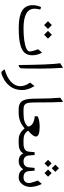

<svg xmlns="http://www.w3.org/2000/svg" viewBox="944 -1653 971 2899"><g transform="rotate(90 1429.5 -203.5)"><path d="M446.3 -442.4 504.9 -383.8 563.5 -442.4 504.9 -501ZM299.8 -442.4 358.4 -383.8 417 -442.4 358.4 -501ZM407.2 -1C519 -1 601.1 -8.8 668 -28.3C766.6 -56.2 814.5 -111.8 814.5 -204.6C814.5 -251.5 803.2 -296.9 781.2 -340.8C778.3 -346.7 775.9 -350.6 773.4 -352.5L723.6 -293.5C733.4 -264.6 739.7 -245.6 743.2 -235.4C749.5 -215.3 757.3 -184.6 757.3 -165C757.3 -145.5 741.2 -128.9 709 -114.7C644 -86.4 536.6 -73.2 407.7 -73.2C210 -73.2 111.3 -128.9 111.3 -239.7C111.3 -263.7 115.7 -292.5 124 -325.7L87.4 -338.4C67.9 -297.4 58.1 -254.9 58.1 -210.9C58.1 -144.5 83.5 -94.7 123.5 -64C143.6 -48.3 168.5 -35.6 199.2 -26.4C259.8 -6.8 323.2 -1 407.2 -1Z M935.1 -627.9C950.2 -525.4 959 -315.9 961.9 1C985.4 -1.5 1002 -12.7 1011.2 -32.7C1014.2 -47.4 1015.6 -149.9 1015.6 -340.3C1015.6 -435.5 1011.7 -542 1004.4 -660.2C1003.9 -663.1 1003.9 -665 1003.9 -666C1003.4 -668 1002.9 -668.5 1002 -668Z M1227.1 -172.9C1263.2 -120.6 1281.2 -71.8 1281.2 -27.3C1281.2 87.9 1176.3 171.4 1031.2 210C1029.8 210.4 1029.3 210.9 1028.8 211.4C1028.3 213.9 1030.8 218.8 1036.6 227.1L1055.7 251C1062 258.3 1067.9 262.2 1073.7 262.2C1079.1 262.2 1087.4 260.7 1098.6 257.8C1121.6 251.5 1156.7 235.4 1192.4 213.9C1227.5 192.4 1265.1 156.7 1293 115.7C1320.3 74.7 1339.8 15.1 1339.8 -49.3C1339.8 -112.8 1319.3 -175.8 1278.8 -238.8Z M1526.9 -262.2C1526.9 -458 1524.4 -590.3 1519 -659.7C1518.6 -662.6 1518.6 -664.6 1518.6 -665.5C1518.1 -668 1517.1 -668.9 1515.6 -668.5L1455.1 -627.9C1464.4 -531.7 1469.2 -414.6 1469.2 -277.3C1469.2 -229 1470.2 -198.7 1473.6 -161.1C1477.1 -123.5 1483.9 -100.6 1494.1 -74.2C1504.4 -47.9 1521 -32.7 1542.5 -19.5C1564 -5.9 1592.8 0 1629.4 0H1645.5C1648.9 -3.4 1650.4 -13.2 1650.4 -30.3V-42.5C1650.4 -59.6 1648.9 -69.8 1645.5 -73.2H1631.8C1615.7 -73.2 1601.6 -74.7 1590.3 -77.1C1567.4 -82.5 1552.2 -97.7 1543 -114.7C1538.6 -123 1535.2 -135.3 1532.7 -151.4C1530.3 -167.5 1528.3 -183.1 1527.8 -199.2C1527.3 -215.3 1526.9 -236.3 1526.9 -262.2Z M1896 -316.9C1825.7 -316.9 1772.5 -306.6 1735.8 -285.6V-242.7C1824.7 -234.9 1885.3 -200.7 1891.1 -144.5L1891.6 -141.6L1889.6 -139.2C1854 -92.3 1788.6 -73.2 1689 -73.2H1640.6C1627 -73.2 1621.1 -65.4 1621.1 -42.5V-30.3C1621.1 -7.3 1627.4 0 1640.6 0H1688C1773.4 -0.5 1848.1 -28.8 1912.1 -85L1917.5 -89.8L1922.4 -84.5C1973.6 -25.4 2022 0 2092.3 0H2113.8C2117.2 -3.4 2118.7 -13.2 2118.7 -30.3V-42.5C2118.7 -59.6 2117.2 -69.8 2113.8 -73.2H2093.8C2025.4 -73.2 1986.8 -93.3 1957 -138.2L1953.1 -143.6L1958 -147.9C2013.7 -194.3 2041.5 -231.4 2041.5 -259.8C2041.5 -297.9 1993.2 -316.9 1896 -316.9Z M2466.3 -553.7 2520.5 -499.5 2574.7 -553.7 2520.5 -607.9ZM2539.6 -443.8 2593.8 -389.6 2647.9 -443.8 2593.8 -498ZM2393.1 -443.8 2447.3 -389.6 2501.5 -443.8 2447.3 -498ZM2655.3 -73.2C2600.6 -73.2 2568.8 -100.6 2564.5 -153.3L2556.6 -240.2H2515.1L2506.8 -153.8C2502.4 -101.1 2470.7 -73.2 2416 -73.2C2362.8 -73.2 2332 -102.1 2327.6 -155.3L2319.8 -240.7H2277.8L2270 -154.3C2265.6 -100.1 2222.7 -73.2 2148.9 -73.2H2108.9C2095.2 -73.2 2089.4 -65.4 2089.4 -42.5V-30.3C2089.4 -7.3 2095.7 0 2108.9 0H2146.5C2216.3 0 2263.7 -20 2289.6 -59.6L2296.4 -69.8L2302.2 -59.1C2323.7 -19.5 2360.8 0 2413.6 0C2460.9 0 2499.5 -20 2529.8 -60.1L2536.6 -69.3L2542 -59.1C2563.5 -19.5 2602.5 0 2659.7 0C2699.2 0 2733.4 -18.1 2761.2 -53.7C2789.1 -89.4 2802.7 -129.9 2802.7 -175.8C2802.7 -227.1 2789.6 -281.2 2762.7 -339.4C2760.3 -343.8 2758.3 -347.2 2756.3 -348.6L2706.1 -290.5C2731 -220.2 2743.7 -176.3 2743.7 -158.2C2743.7 -103 2712.4 -73.2 2655.3 -73.2Z"/></g></svg>

Font: Sahel Light
Style: Regular
Weight: 300
Foundry: Saber Rastikerdar (saber.rastikerdar@gmail.com)
Version: Version 3.4.0